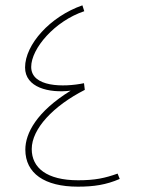

<svg xmlns="http://www.w3.org/2000/svg" viewBox="-20 -694 543 720"><path d="M421 -43C373 -26 337 -18 273 -18C155 -18 99 -65 99 -135C99 -211 180 -297 298 -357L295 -382C218 -366 97 -367 97 -443C97 -512 185 -615 296 -652L289 -674C168 -632 74 -527 74 -441C74 -366 163 -344 245 -354C117 -275 75 -194 75 -133C75 -44 147 6 272 6C332 6 378 -1 429 -23Z"/></svg>

Font: Noto Sans Arabic SemCond Thin
Style: Regular
Weight: 100
Width: 4
Designer: Monotype Design Team, Nadine Chahine, Nizar Qandah and Khaled Hosny
Foundry: Monotype Imaging Inc.
Version: Version 2.012